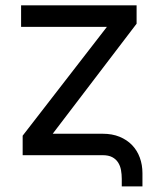

<svg xmlns="http://www.w3.org/2000/svg" viewBox="-20 -565 580 699"><path d="M423.3 86.6Q423.3 69.6 420.5 54Q417.6 38.4 409.8 26.3Q402 14.2 388.5 7.1Q375 0 353.7 0H62.5V-71L369.3 -467.3H56.8V-545.5H477.3V-478.7L171.9 -78.1H353.7Q388.5 -78.1 415.3 -67.1Q442.1 -56.1 460.8 -36.8Q479.4 -17.4 489 8.9Q498.6 35.2 498.6 65.3V113.6H423.3Z"/></svg>

Font: Fast_Sans
Style: Regular
Weight: 400
Designer: Rasmus Andersson
Foundry: rsms
Version: Version 3.018;git-588b23468